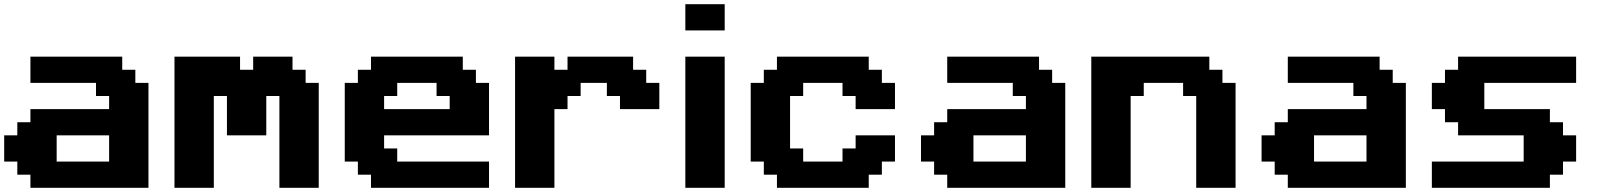

<svg xmlns="http://www.w3.org/2000/svg" viewBox="-20 -895 7655 915"><path d="M125 0H687.5V-500H625V-562.5H562.5V-625H125V-500H437.5V-437.5H500V-375H125V-312.5H62.5V-250H0V-125H62.5V-62.5H125ZM500 -125H250V-250H500Z M1311.5 0H1499V-500H1436.5V-562.5H1374V-625H1186.5V-562.5H1124V-625H811.5V0H999V-437.5H1061.5V-250H1249V-437.5H1311.5Z M1748 0H2310.5V-125H1873V-187.5H1810.5V-250H2310.5V-500H2248V-562.5H2185.5V-625H1748V-562.5H1685.5V-500H1623V-125H1685.5V-62.5H1748ZM2123 -375H1810.5V-437.5H1873V-500H2060.5V-437.5H2123Z M2434.6 0H2622.1V-375H2684.6V-437.5H2747.1V-500H2872.1V-437.5H2934.6V-375H3122.1V-500H3059.6V-562.5H2997.1V-625H2684.6V-562.5H2622.1V-625H2434.6Z M3246.1 0H3433.6V-625H3246.1ZM3246.1 -750H3433.6V-875H3246.1Z M3682.6 0H4120.1V-62.5H4182.6V-125H4245.1V-250H4057.6V-187.5H3995.1V-125H3807.6V-187.5H3745.1V-437.5H3807.6V-500H3995.1V-437.5H4057.6V-375H4245.1V-500H4182.6V-562.5H4120.1V-625H3682.6V-562.5H3620.1V-500H3557.6V-125H3620.1V-62.5H3682.6Z M4494.1 0H5056.6V-500H4994.1V-562.5H4931.6V-625H4494.1V-500H4806.6V-437.5H4869.1V-375H4494.1V-312.5H4431.6V-250H4369.1V-125H4431.6V-62.5H4494.1ZM4869.1 -125H4619.1V-250H4869.1Z M5680.7 0H5868.2V-500H5805.7V-562.5H5743.2V-625H5180.7V0H5368.2V-437.5H5430.7V-500H5618.2V-437.5H5680.7Z M6117.2 0H6679.7V-500H6617.2V-562.5H6554.7V-625H6117.2V-500H6429.7V-437.5H6492.2V-375H6117.2V-312.5H6054.7V-250H5992.2V-125H6054.7V-62.5H6117.2ZM6492.2 -125H6242.2V-250H6492.2Z M6803.7 0H7366.2V-62.5H7428.7V-125H7491.2V-250H7428.7V-312.5H7366.2V-375H7053.7V-500H7491.2V-625H6928.7V-562.5H6866.2V-500H6803.7V-375H6866.2V-312.5H6928.7V-250H7241.2V-125H6803.7Z"/></svg>

Font: Faithful 32x
Style: Semibold
Weight: 400
Foundry: Faithful Resource Pack
Version: Version 1.0; January 27, 2023